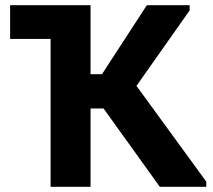

<svg xmlns="http://www.w3.org/2000/svg" viewBox="-20 -720 820 740"><path d="M379 -302H329V0H175V-570H19V-700H329V-434H373L546 -700H711V-680L506 -389L775 -20V0H596Z"/></svg>

Font: Tilda Sans Extra Bold
Style: Regular
Weight: 800
Designer: ParaType Ltd
Foundry: ParaType Ltd
Version: Version 1.009